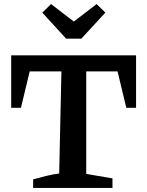

<svg xmlns="http://www.w3.org/2000/svg" viewBox="-20 -924 723 944"><path d="M649 -652V-394H601L558 -573H404V-69L533 -47V0H143V-42Q175 -51 207 -59Q239 -67 271 -71L282 -573H126L83 -394H35V-652ZM305 -734 188 -862 231 -904 343 -818 455 -904 498 -862 380 -734Z"/></svg>

Font: Piazzolla SC SemiBold
Style: Regular
Weight: 600
Designer: Juan Pablo del Peral
Foundry: Huerta Tipografica
Version: Version 1.330